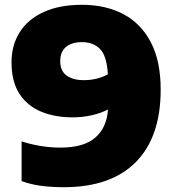

<svg xmlns="http://www.w3.org/2000/svg" viewBox="-20 -770 738 800"><path d="M322 -750Q419.5 -750 493.2 -711.5Q567 -673 608.2 -594.5Q649.5 -516 649.5 -396.5Q649.5 -199 545.8 -94.5Q442 10 246 10Q196 10 152.8 4.5Q109.5 -1 70 -15.5V-181Q107.5 -168.5 149 -161.8Q190.5 -155 232 -155Q329.5 -155 377.2 -196.8Q425 -238.5 430 -314Q400 -298 361 -289.5Q322 -281 282.5 -281Q209 -281 151.5 -304.8Q94 -328.5 61 -379.2Q28 -430 28 -510Q28 -582 62.2 -636Q96.5 -690 162.2 -720Q228 -750 322 -750ZM329 -436Q383.5 -436 429.5 -460Q425 -538 396.5 -566.2Q368 -594.5 321.5 -594.5Q279.5 -594.5 255.2 -574.5Q231 -554.5 231 -515.5Q231 -474.5 257.5 -455.2Q284 -436 329 -436Z"/></svg>

Font: Encode Sans Semi Expanded Black
Style: Regular
Weight: 900
Width: 6
Designer: Multiple Designers
Foundry: Impallari Type
Version: Version 3.000; ttfautohint (v1.8.3) -l 8 -r 50 -G 200 -x 14 